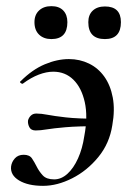

<svg xmlns="http://www.w3.org/2000/svg" viewBox="-20 -591 413 624"><path d="M120 13Q71 13 42 -4.5Q13 -22 16 -50Q18 -65 28.5 -76.5Q39 -88 57 -88Q76 -88 84 -76Q92 -64 99 -50Q107 -34 119 -21Q131 -8 156 -8Q179 -8 199 -26Q219 -44 233.5 -76Q248 -108 254 -149Q266 -212 255.5 -259Q245 -306 218.5 -332Q192 -358 153 -358Q131 -358 106 -348.5Q81 -339 54 -319Q51 -318 47 -321.5Q43 -325 47 -327Q85 -365 125.5 -382Q166 -399 204 -399Q239 -399 269 -384.5Q299 -370 319 -342Q339 -314 346.5 -274Q354 -234 345 -184Q336 -125 299.5 -80.5Q263 -36 214.5 -11.5Q166 13 120 13ZM96 -167Q81 -167 75.5 -177.5Q70 -188 71 -199Q73 -208 80 -215Q87 -222 98 -222Q114 -222 134.5 -218Q155 -214 194 -209.5Q233 -205 305 -205V-181Q233 -181 193 -177.5Q153 -174 132 -170.5Q111 -167 96 -167ZM147 -464Q122 -464 107 -478.5Q92 -493 92 -519Q92 -543 107 -557Q122 -571 147 -571Q172 -571 185.5 -557Q199 -543 199 -519Q199 -464 147 -464ZM321 -464Q267 -464 267 -519Q267 -543 281.5 -556.5Q296 -570 321 -570Q373 -570 373 -519Q373 -464 321 -464Z"/></svg>

Font: Cormorant
Style: Bold Italic
Weight: 700
Italic angle: -10°
Designer: Christian Thalmann (Catharsis Fonts)
Foundry: Catharsis Fonts
Version: Version 4.000